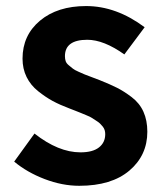

<svg xmlns="http://www.w3.org/2000/svg" viewBox="-20 -594 534 628"><path d="M239.3 13.7Q183.6 13.7 126 -8.3Q68.4 -30.3 26.4 -65.4L92.8 -157.2Q170.9 -95.7 243.2 -95.7Q283.2 -95.7 303.7 -111.8Q324.2 -127.9 324.2 -155.3Q324.2 -162.1 322.3 -168.5Q320.3 -174.8 315.9 -180.2Q311.5 -185.5 307.1 -189.9Q302.7 -194.3 293.9 -199.7Q285.2 -205.1 280.3 -208.5Q275.4 -211.9 263.2 -216.8Q251 -221.7 245.6 -224.1Q240.2 -226.6 226.1 -231.9Q211.9 -237.3 207 -239.3Q175.8 -251 152.3 -263.7Q128.9 -276.4 104.5 -295.9Q80.1 -315.4 66.9 -342.3Q53.7 -369.1 53.7 -402.3Q53.7 -478.5 110.8 -526.4Q168 -574.2 261.7 -574.2Q360.4 -574.2 453.1 -504.9L386.7 -416Q319.3 -463.9 265.6 -463.9Q192.4 -463.9 192.4 -410.2Q192.4 -401.4 194.8 -394Q197.3 -386.7 205.1 -380.4Q212.9 -374 218.3 -369.6Q223.6 -365.2 236.8 -359.4Q250 -353.5 256.8 -350.6Q263.7 -347.7 281.2 -341.3Q298.8 -335 305.7 -332Q339.8 -318.4 362.3 -307.1Q384.8 -295.9 410.6 -276.4Q436.5 -256.8 449.2 -228.5Q461.9 -200.2 461.9 -163.1Q461.9 -85.9 403.3 -36.1Q344.7 13.7 239.3 13.7Z"/></svg>

Font: Nasu
Style: Bold
Weight: 700
Designer: Ryoko NISHIZUKA (kana &amp; ideographs); Paul D. Hunt (Latin, Greek &amp; Cyrillic); Wenlong ZHANG (bopomofo); Sandoll C
Version: Version 2014.1215